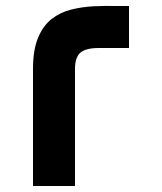

<svg xmlns="http://www.w3.org/2000/svg" viewBox="-20 -620 540 640"><path d="M90 0V-390Q90 -454 107 -494.5Q124 -535 152.5 -557Q181 -579 217 -588Q253 -597 291 -599Q329 -601 364 -600Q377 -600 388 -600Q399 -600 410 -600V-460H310Q266 -460 248 -444.5Q230 -429 230 -390V0Z"/></svg>

Font: Reem Kufi
Style: Bold
Weight: 700
Designer: Khaled Hosny
Version: Version 1.001